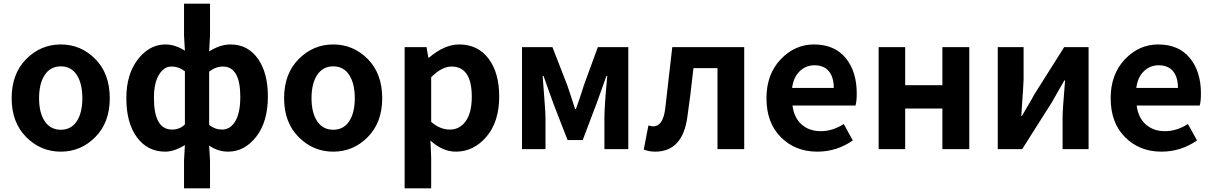

<svg xmlns="http://www.w3.org/2000/svg" viewBox="-20 -818 6647 1053"><path d="M43.9 -279.3Q43.9 -413.1 123.5 -493.7Q203.1 -574.2 313.5 -574.2Q423.8 -574.2 502.9 -494.1Q582 -414.1 582 -279.3Q582 -146.5 502.9 -66.4Q423.8 13.7 313.5 13.7Q203.1 13.7 123.5 -66.4Q43.9 -146.5 43.9 -279.3ZM431.6 -279.3Q431.6 -360.4 400.9 -407.2Q370.1 -454.1 313.5 -454.1Q256.8 -454.1 225.6 -407.2Q194.3 -360.4 194.3 -279.3Q194.3 -199.2 225.6 -152.8Q256.8 -106.4 313.5 -106.4Q370.1 -106.4 400.9 -152.8Q431.6 -199.2 431.6 -279.3Z M989.3 214.8V61.5L994.1 -22.5Q935.5 13.7 886.7 13.7Q789.1 13.7 731 -64.9Q672.9 -143.6 672.9 -279.3Q672.9 -411.1 736.3 -492.7Q799.8 -574.2 886.7 -574.2Q940.4 -574.2 994.1 -540L989.3 -622.1V-797.9H1131.8V-622.1L1127 -536.1Q1187.5 -574.2 1244.1 -574.2Q1338.9 -574.2 1394 -496.6Q1449.2 -418.9 1449.2 -289.1Q1449.2 -150.4 1385.3 -68.4Q1321.3 13.7 1231.4 13.7Q1175.8 13.7 1127 -19.5L1131.8 61.5V214.8ZM923.8 -107.4Q965.8 -107.4 994.1 -135.7V-426.8Q960.9 -453.1 919.9 -453.1Q878.9 -453.1 851.6 -407.7Q824.2 -362.3 824.2 -281.2Q824.2 -107.4 923.8 -107.4ZM1198.2 -107.4Q1243.2 -107.4 1270.5 -153.3Q1297.9 -199.2 1297.9 -287.1Q1297.9 -453.1 1202.1 -453.1Q1163.1 -453.1 1127 -424.8V-132.8Q1159.2 -107.4 1198.2 -107.4Z M1538.1 -279.3Q1538.1 -413.1 1617.7 -493.7Q1697.3 -574.2 1807.6 -574.2Q1918 -574.2 1997.1 -494.1Q2076.2 -414.1 2076.2 -279.3Q2076.2 -146.5 1997.1 -66.4Q1918 13.7 1807.6 13.7Q1697.3 13.7 1617.7 -66.4Q1538.1 -146.5 1538.1 -279.3ZM1925.8 -279.3Q1925.8 -360.4 1895 -407.2Q1864.3 -454.1 1807.6 -454.1Q1751 -454.1 1719.7 -407.2Q1688.5 -360.4 1688.5 -279.3Q1688.5 -199.2 1719.7 -152.8Q1751 -106.4 1807.6 -106.4Q1864.3 -106.4 1895 -152.8Q1925.8 -199.2 1925.8 -279.3Z M2199.2 214.8V-559.6H2319.3L2329.1 -502H2333Q2418 -574.2 2498 -574.2Q2600.6 -574.2 2659.2 -496.6Q2717.8 -418.9 2717.8 -289.1Q2717.8 -150.4 2647.9 -68.4Q2578.1 13.7 2480.5 13.7Q2407.2 13.7 2340.8 -46.9L2344.7 44.9V214.8ZM2567.4 -287.1Q2567.4 -453.1 2456.1 -453.1Q2403.3 -453.1 2344.7 -394.5V-149.4Q2393.6 -107.4 2447.3 -107.4Q2501 -107.4 2534.2 -153.3Q2567.4 -199.2 2567.4 -287.1Z M2842.8 0V-559.6H3009.8L3091.8 -348.6Q3098.6 -328.1 3112.8 -285.6Q3127 -243.2 3133.8 -220.7H3138.7Q3140.6 -225.6 3157.2 -273.4Q3173.8 -321.3 3181.6 -348.6L3258.8 -559.6H3425.8V0H3294.9V-172.9Q3294.9 -237.3 3310.5 -401.4H3305.7Q3296.9 -375 3277.8 -322.8Q3258.8 -270.5 3252 -251L3175.8 -49.8H3092.8L3014.6 -251Q3006.8 -273.4 2987.8 -326.2Q2968.8 -378.9 2960.9 -401.4H2956.1Q2971.7 -204.1 2971.7 -172.9V0Z M3573.2 13.7Q3538.1 13.7 3510.7 2L3536.1 -129.9Q3555.7 -125 3562.5 -125Q3615.2 -125 3627.9 -218.8Q3642.6 -343.8 3667 -559.6H4061.5V0H3915V-444.3H3783.2Q3765.6 -284.2 3750 -178.7Q3724.6 13.7 3573.2 13.7Z M4461.9 13.7Q4341.8 13.7 4262.7 -65.4Q4183.6 -144.5 4183.6 -279.3Q4183.6 -410.2 4261.2 -492.2Q4338.9 -574.2 4444.3 -574.2Q4556.6 -574.2 4617.7 -500Q4678.7 -425.8 4678.7 -305.7Q4678.7 -261.7 4671.9 -239.3H4326.2Q4335 -171.9 4376.5 -135.3Q4418 -98.6 4481.4 -98.6Q4545.9 -98.6 4607.4 -137.7L4657.2 -47.9Q4569.3 13.7 4461.9 13.7ZM4324.2 -335.9H4552.7Q4552.7 -394.5 4525.9 -427.2Q4499 -460 4446.3 -460Q4400.4 -460 4366.2 -427.7Q4332 -395.5 4324.2 -335.9Z M4798.8 0V-559.6H4944.3V-350.6H5148.4V-559.6H5295.9V0H5148.4V-222.7H4944.3V0Z M5452.1 0V-559.6H5593.8V-382.8Q5593.8 -363.3 5581.1 -182.6H5585Q5589.8 -192.4 5616.2 -236.3Q5642.6 -280.3 5652.3 -299.8L5816.4 -559.6H5950.2V0H5807.6V-175.8Q5807.6 -212.9 5821.3 -377H5817.4Q5811.5 -366.2 5785.6 -321.8Q5759.8 -277.3 5750 -258.8L5585.9 0Z M6349.6 13.7Q6229.5 13.7 6150.4 -65.4Q6071.3 -144.5 6071.3 -279.3Q6071.3 -410.2 6148.9 -492.2Q6226.6 -574.2 6332 -574.2Q6444.3 -574.2 6505.4 -500Q6566.4 -425.8 6566.4 -305.7Q6566.4 -261.7 6559.6 -239.3H6213.9Q6222.7 -171.9 6264.2 -135.3Q6305.7 -98.6 6369.1 -98.6Q6433.6 -98.6 6495.1 -137.7L6544.9 -47.9Q6457 13.7 6349.6 13.7ZM6211.9 -335.9H6440.4Q6440.4 -394.5 6413.6 -427.2Q6386.7 -460 6334 -460Q6288.1 -460 6253.9 -427.7Q6219.7 -395.5 6211.9 -335.9Z"/></svg>

Font: Nasu
Style: Bold
Weight: 700
Designer: Ryoko NISHIZUKA (kana &amp; ideographs); Paul D. Hunt (Latin, Greek &amp; Cyrillic); Wenlong ZHANG (bopomofo); Sandoll C
Version: Version 2014.1215